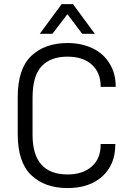

<svg xmlns="http://www.w3.org/2000/svg" viewBox="-20 -909 644 936"><path d="M131.8 -55.7Q66.4 -118.2 66.4 -255.9V-434.6Q66.4 -573.2 131.8 -635.7Q198.2 -699.2 308.6 -699.2Q378.9 -699.2 432.6 -672.9Q485.4 -647.5 514.6 -598.6Q543.9 -550.8 543.9 -488.3V-485.4H470.7V-488.3Q470.7 -554.7 427.7 -593.8Q384.8 -632.8 308.6 -632.8Q226.6 -632.8 182.6 -585.9Q138.7 -539.1 138.7 -431.6V-252Q138.7 -58.6 309.6 -58.6Q383.8 -58.6 427.7 -97.7Q470.7 -135.7 470.7 -203.1V-207H542V-203.1Q542 -106.4 478.5 -48.8Q416 7.8 308.6 7.8Q198.2 7.8 131.8 -55.7ZM280.3 -888.7H335.9L442.4 -744.1H380.9L308.6 -839.8L235.4 -744.1H173.8Z"/></svg>

Font: DINish
Style: Regular
Weight: 400
Designer: Bert Driehuis
Foundry: Playbeing
Version: Version 3.008; git-95204e4c-release